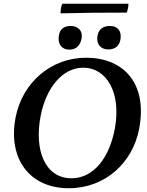

<svg xmlns="http://www.w3.org/2000/svg" viewBox="-20 -992 781 1021"><path d="M302 -921C409 -924 527 -925 654 -925C660 -941 663 -958 663 -972H311C304 -958 302 -932 302 -921ZM349 -728C383 -728 405 -748 413 -783C423 -828 395 -854 356 -854C319 -854 297 -835 293 -802C286 -758 308 -728 349 -728ZM556 -729C593 -729 616 -749 621 -785C627 -828 605 -854 565 -854C526 -854 503 -834 498 -799C492 -754 518 -729 556 -729ZM345 9C541 9 686 -128 720 -307C766 -549 637 -685 438 -685C251 -685 99 -553 63 -368C20 -144 141 9 345 9ZM360 -44C219 -44 161 -194 196 -375C225 -525 312 -632 422 -632C549 -632 625 -497 591 -310C563 -156 480 -44 360 -44Z"/></svg>

Font: Vollkorn Semibold
Style: Italic
Weight: 600
Italic angle: -11°
Designer: Friedrich Althausen
Foundry: Friedrich Althausen
Version: Version 4.015;PS 004.015;hotconv 1.0.88;makeotf.lib2.5.64775